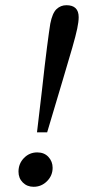

<svg xmlns="http://www.w3.org/2000/svg" viewBox="-20 -705 340 737"><path d="M122 -197 141 -358Q152 -459 160.5 -524.5Q169 -590 173 -614Q181 -655 197 -670Q213 -685 235 -685Q282 -685 282 -639Q282 -622 276.5 -595.5Q271 -569 257.5 -522Q244 -475 220.5 -396.5Q197 -318 161 -197ZM51 -46Q51 -77 72 -98.5Q93 -120 123 -120Q150 -120 166 -102.5Q182 -85 182 -61Q182 -31 160.5 -9.5Q139 12 109 12Q84 12 67.5 -4.5Q51 -21 51 -46Z"/></svg>

Font: Source Serif 4 SmText
Style: Italic
Weight: 400
Italic angle: -12°
Designer: Frank Grießhammer
Foundry: Adobe
Version: Version 4.005;hotconv 1.1.0;makeotfexe 2.6.0